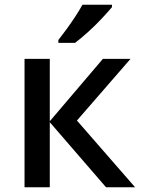

<svg xmlns="http://www.w3.org/2000/svg" viewBox="-20 -786 596 806"><path d="M412 -539H528L303 -280L547 0H425L189 -273V0H83V-539H189V-277ZM450 -756Q435 -738 408 -709Q381 -680 350 -652Q319 -624 295 -606H225V-618Q240 -637 259 -663Q278 -689 296 -716.5Q314 -744 326 -766H450Z"/></svg>

Font: Noto Sans Medium
Style: Regular
Weight: 500
Designer: Monotype Design Team
Foundry: Monotype Imaging Inc.
Version: Version 2.007